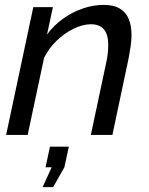

<svg xmlns="http://www.w3.org/2000/svg" viewBox="-20 -551 607 784"><path d="M116 -522H196L172 -410Q199 -447 236.5 -474Q274 -501 317 -516Q360 -531 403 -531Q445 -531 470 -515.5Q495 -500 506 -472.5Q517 -445 517 -408Q517 -386 513.5 -362Q510 -338 505 -312L439 0H351L413 -292Q418 -314 420 -332.5Q422 -351 422 -367Q422 -411 404 -431.5Q386 -452 351 -452Q318 -452 281 -434Q244 -416 212 -385.5Q180 -355 160 -315L93 0H5ZM154 213 191 132H166L184 48H261L243 132L197 213Z"/></svg>

Font: Raleway Thin Medium
Style: Italic
Weight: 500
Italic angle: -12°
Version: Version 4.026